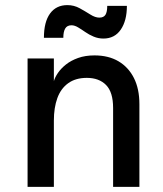

<svg xmlns="http://www.w3.org/2000/svg" viewBox="-20 -732 639 752"><path d="M88 0V-503H191V-414Q195 -429 207 -446.5Q219 -464 238.5 -479.5Q258 -495 286 -505Q314 -515 350 -515Q405 -515 444 -492Q483 -469 504.5 -426.5Q526 -384 526 -324V0H423V-309Q423 -371 395.5 -399Q368 -427 320 -427Q276 -427 247 -406Q218 -385 204.5 -347.5Q191 -310 191 -260V0ZM260 -633Q243 -633 235.5 -620.5Q228 -608 228 -584H152Q152 -646 176 -679Q200 -712 244 -712Q270 -712 292.5 -699.5Q315 -687 334 -675Q353 -663 369 -663Q386 -663 393 -674Q400 -685 400 -709H477Q477 -651 453 -616Q429 -581 385 -581Q365 -581 347 -588.5Q329 -596 314 -606.5Q299 -617 285.5 -625Q272 -633 260 -633Z"/></svg>

Font: Inclusive Sans Medium
Style: Regular
Weight: 500
Designer: Olivia King
Foundry: Olivia King
Version: Version 2.004